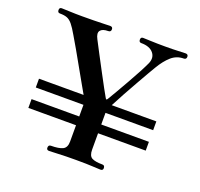

<svg xmlns="http://www.w3.org/2000/svg" viewBox="-126 -866 1050 1007"><g transform="rotate(20 399.5 -363.0)"><path d="M246 0Q232 0 232 -13Q232 -29 246 -29Q290 -29 311.5 -39.5Q333 -50 333 -84V-175H67V-224H333V-281Q333 -287 333 -289H67V-338H316Q305 -357 285 -392.5Q265 -428 241.5 -469.5Q218 -511 196 -550Q174 -589 158 -615Q138 -650 123.5 -667.5Q109 -685 93.5 -691Q78 -697 53 -697Q40 -697 40 -712Q40 -726 53 -726Q64 -726 97 -724.5Q130 -723 167 -723Q197 -723 231.5 -723.5Q266 -724 292.5 -725Q319 -726 323 -726Q338 -726 338 -712Q338 -697 323 -697Q291 -697 279.5 -682Q268 -667 284 -637Q298 -609 320 -568Q342 -527 364.5 -484Q387 -441 405.5 -407.5Q424 -374 431 -362Q434 -357 436.5 -356.5Q439 -356 443 -363Q453 -379 472 -412Q491 -445 513 -483.5Q535 -522 553.5 -557Q572 -592 581 -612Q596 -647 575 -672Q554 -697 507 -697Q494 -697 494 -712Q494 -726 507 -726Q518 -726 551 -724.5Q584 -723 631 -723Q675 -723 704.5 -724.5Q734 -726 744 -726Q759 -726 759 -712Q759 -697 744 -697Q705 -697 675.5 -671Q646 -645 620 -601Q613 -590 596.5 -561Q580 -532 558 -493.5Q536 -455 513.5 -414Q491 -373 473 -338H722V-289H456Q456 -286 456 -283V-224H722V-175H456V-84Q456 -49 474.5 -39Q493 -29 533 -29Q547 -29 547 -13Q547 0 533 0Q520 0 488.5 -2Q457 -4 395 -4Q336 -4 298 -2Q260 0 246 0Z"/></g></svg>

Font: Zen Old Mincho Black
Style: Regular
Weight: 900
Designer: Yoshimichi Ohira
Foundry: Positype
Version: Version 1.001